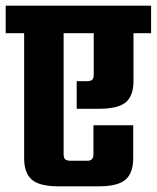

<svg xmlns="http://www.w3.org/2000/svg" viewBox="-40 -656 552 676"><path d="M492 -636V-539H430V-371Q430 -319 403 -296Q376 -273 308 -273H230V-370H265Q279 -370 284.5 -375Q290 -380 290 -393V-539H184V-113Q184 -100 189.5 -95Q195 -90 210 -90H268Q289 -90 289 -113V-215H429V-99Q429 -47 402 -23.5Q375 0 307 0H166Q99 0 72 -23.5Q45 -47 45 -99V-539H-20V-636Z"/></svg>

Font: Teko Semibold
Style: Regular
Weight: 600
Designer: Manushi Parikh, Jonny Pinhorn
Foundry: Indian Type Foundry
Version: Version 1.105;PS 1.0;hotconv 1.0.78;makeotf.lib2.5.61930; tt